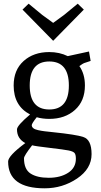

<svg xmlns="http://www.w3.org/2000/svg" viewBox="-20 -785 549 1040"><path d="M247 -141Q210 -141 179 -150Q152 -116 152 -107Q152 -98 160 -91Q168 -84 186.5 -80Q205 -76 221.5 -74Q238 -72 267 -69Q393 -56 431 -43Q476 -29 476 50Q476 129 397.5 182Q319 235 222 235Q24 235 24 90Q24 59 117 -10Q72 -34 72 -84Q72 -105 143 -165Q54 -211 54 -322Q54 -406 108 -454.5Q162 -503 247 -503Q302 -503 347 -481L462 -506L471 -455L435 -443Q429 -441 410 -427Q440 -384 440 -322Q440 -238 386 -189.5Q332 -141 247 -141ZM141 -322Q141 -192 247 -192Q353 -192 353 -322Q353 -452 247 -452Q141 -452 141 -322ZM154 2Q110 59 110 72Q110 132 145.5 155Q181 178 244 178Q307 178 349 151Q391 124 391 75Q391 52 383.5 43.5Q376 35 351.5 30Q327 25 249.5 16Q172 7 154 2ZM434 -733 268 -564 102 -733 135 -765 209 -704 268 -661 327 -704 401 -765Z"/></svg>

Font: Andada
Style: Regular
Weight: 400
Designer: Carolina Giovagnoli
Foundry: Carolina Giovagnoli
Version: Version 1.002